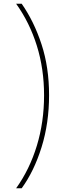

<svg xmlns="http://www.w3.org/2000/svg" viewBox="-20 -852 363 1037"><path d="M67 165Q140 63 179 -65Q218 -193 218 -337Q218 -480 179 -605Q140 -730 67 -832H97Q164 -736 204.5 -612Q245 -488 245 -338Q245 -187 204.5 -57Q164 73 97 165Z"/></svg>

Font: Noto Sans Oriya Thin
Style: Regular
Weight: 100
Designer: Amélie Bonet and Sol Matas
Foundry: Google LLC
Version: Version 2.006; ttfautohint (v1.8.4.7-5d5b)